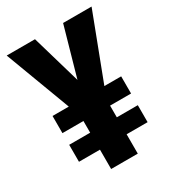

<svg xmlns="http://www.w3.org/2000/svg" viewBox="-174 -813 825 911"><g transform="rotate(-30 238.5 -357.0)"><path d="M238 -446 314 -714H470L334 -357H426V-263H311V-199H426V-106H311V0H165V-106H50V-199H165V-263H50V-357H139L5 -714H160Z"/></g></svg>

Font: Noto Sans Gurmukhi ExtraCondensed ExtraBold
Style: Regular
Weight: 800
Width: 2
Designer: Jelle Bosma - Monotype Design Team
Foundry: Monotype Imaging Inc.
Version: Version 2.004; ttfautohint (v1.8.4.7-5d5b)